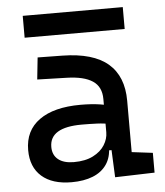

<svg xmlns="http://www.w3.org/2000/svg" viewBox="-52 -747 689 803"><g transform="rotate(-5 293.0 -345.5)"><path d="M399.4 4.9 392.6 -148.4 378.9 -191.4V-325.2Q378.9 -377 342.5 -401.1Q306.2 -425.3 234.4 -427.2L110.4 -430.7L120.1 -522.5L224.6 -521Q353 -519 415.3 -465.6Q477.5 -412.1 477.5 -309.6V-93.8L565.4 -83V0ZM216.8 9.8Q135.7 9.8 91.3 -29.3Q46.9 -68.4 46.9 -139.6Q46.9 -221.7 108.2 -265.6Q169.4 -309.6 281.2 -309.6Q327.6 -309.6 364 -304Q400.4 -298.3 428.7 -287.1L407.2 -216.8Q374.5 -224.1 343.3 -225.3Q312 -226.6 279.3 -226.6Q144.5 -226.6 144.5 -144.5Q144.5 -110.4 167.7 -91.8Q190.9 -73.2 233.4 -73.2Q281.7 -73.2 314.2 -89.8Q346.7 -106.4 362.8 -132.3Q378.9 -158.2 378.9 -185.5V-242.2L409.2 -109.4H368.2L384.8 -125Q384.8 -80.1 364 -50Q343.3 -20 305.7 -5.1Q268.1 9.8 216.8 9.8ZM73.2 -609.4V-701.2H493.2V-609.4Z"/></g></svg>

Font: Cascadia Code PL
Style: Regular
Weight: 400
Monospace: yes
Designer: Aaron Bell
Foundry: Saja Typeworks
Version: Version 2102.003